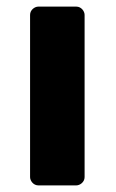

<svg xmlns="http://www.w3.org/2000/svg" viewBox="-20 -536 350 581"><path d="M71 0C71 11 81 25 96 25H211C222 25 236 15 236 0V-491C236 -502 226 -516 211 -516H96C85 -516 71 -506 71 -491Z"/></svg>

Font: Falling Sky
Style: Blk
Weight: 900
Designer: Paul D. Hunt
Foundry: Adobe Systems Incorporated
Version: Version 1.02